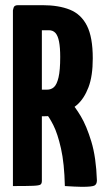

<svg xmlns="http://www.w3.org/2000/svg" viewBox="-20 -720 405 743"><path d="M63 -270Q46 -270 43 -276Q40 -282 40 -298V-680Q40 -680 41 -690Q42 -700 58 -700H144Q207 -700 250.5 -682.5Q294 -665 316.5 -620.5Q339 -576 339 -494Q339 -426 322.5 -382.5Q306 -339 278.5 -314.5Q251 -290 217.5 -280Q184 -270 149 -270ZM30 0V-680Q30 -680 32.5 -690Q35 -700 50 -700H122Q137 -700 139.5 -690Q142 -680 142 -680V-20Q142 -10 137 -6Q132 -2 108.5 -1Q85 0 30 0ZM297 3Q284 3 267 2Q250 1 231 0Q229 -88 216 -145.5Q203 -203 186.5 -235.5Q170 -268 157.5 -281.5Q145 -295 145 -295Q145 -295 142 -302Q139 -309 152 -316L215 -352Q231 -352 236 -341Q236 -341 253 -324.5Q270 -308 292.5 -270.5Q315 -233 333.5 -172Q352 -111 355 -22Q355 -8 346.5 -2.5Q338 3 297 3ZM142 -373H162Q178 -373 189 -383Q200 -393 206.5 -420.5Q213 -448 213 -500Q213 -536 208.5 -559Q204 -582 194.5 -592.5Q185 -603 169 -603H142Z"/></svg>

Font: Yanone Kaffeesatz ExtraLight
Style: Bold
Weight: 700
Version: Version 2.003